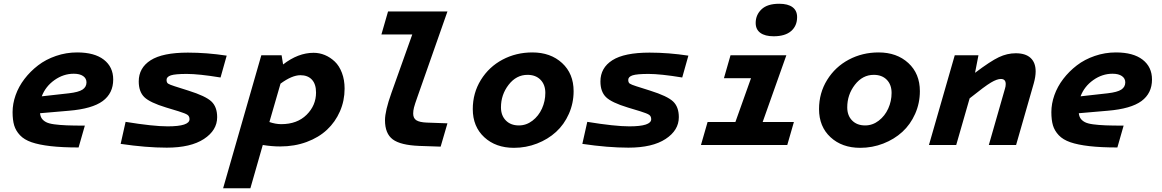

<svg xmlns="http://www.w3.org/2000/svg" viewBox="-20 -771 6178 1021"><path d="M431.2 -103 397.9 13.2Q310.1 13.2 248.8 6.1Q187.5 -1 147.9 -14.6Q108.4 -28.3 86.2 -52Q64 -75.7 55.4 -104.2Q46.9 -132.8 46.9 -174.8Q46.9 -219.2 63 -264.9Q79.1 -310.5 110.1 -351.1Q141.1 -391.6 182.4 -423.3Q223.6 -455.1 277.8 -473.6Q332 -492.2 390.1 -492.2Q482.4 -492.2 532.2 -453.6Q582 -415 582 -348.1Q582 -274.9 526.1 -233.6Q470.2 -192.4 346.2 -182.1L192.9 -168.9Q194.8 -151.4 202.6 -140.4Q210.4 -129.4 225.1 -121.6Q239.7 -113.8 268.6 -109.9Q297.4 -106 334.5 -104.5Q371.6 -103 431.2 -103ZM372.1 -378.9Q317.4 -378.9 269.8 -345.2Q222.2 -311.5 202.1 -258.8L346.2 -274.9Q397.9 -280.8 418.9 -294.7Q439.9 -308.6 439.9 -333Q439.9 -354 422.1 -366.5Q404.3 -378.9 372.1 -378.9Z M1134.8 -147.9Q1134.8 -78.1 1064.5 -32Q994.1 14.2 866.7 14.2Q757.8 14.2 621.6 -5.9L647.9 -123Q794.9 -99.1 871.6 -99.1Q987.8 -99.1 987.8 -137.2Q987.8 -152.8 976.8 -160.4Q965.8 -168 929.7 -179.2L863.8 -199.2Q776.9 -225.6 747.3 -254.6Q717.8 -283.7 717.8 -337.9Q717.8 -410.2 781.2 -450.7Q844.7 -491.2 979 -491.2Q1080.1 -491.2 1185.5 -475.1L1152.8 -358.9Q1037.1 -377.9 973.6 -377.9Q912.1 -377.9 888.9 -370.4Q865.7 -362.8 865.7 -346.2Q865.7 -332 873.8 -326.4Q881.8 -320.8 909.7 -312Q915.5 -310.1 918.9 -309.1L981.9 -289.1Q1073.7 -260.3 1104.2 -231.4Q1134.8 -202.6 1134.8 -147.9Z M1166.5 230 1369.6 -477.1H1477.5L1485.4 -428.2Q1565.4 -490.2 1647.5 -490.2Q1678.7 -490.2 1707.5 -478.3Q1736.3 -466.3 1760.3 -443.6Q1784.2 -420.9 1798.3 -383.5Q1812.5 -346.2 1812.5 -299.8Q1812.5 -235.4 1787.8 -179Q1763.2 -122.6 1719.2 -81.3Q1675.3 -40 1610.8 -16.1Q1546.4 7.8 1469.7 7.8Q1425.3 7.8 1377.4 0L1311.5 230ZM1577.6 -371.1Q1532.7 -371.1 1471.7 -326.2L1412.6 -122.1Q1445.3 -110.8 1475.6 -110.8Q1560.1 -110.8 1610.4 -160.6Q1660.6 -210.4 1660.6 -278.8Q1660.6 -323.7 1638.7 -347.4Q1616.7 -371.1 1577.6 -371.1Z M2061.5 -276.9 2172.4 -587.9H2008.3L2043.5 -710H2359.4L2200.2 -256.8Q2185.5 -215.8 2181.4 -199.2Q2177.2 -182.6 2177.2 -167Q2177.2 -142.1 2194.3 -131.3Q2211.4 -120.6 2249.5 -119.1L2359.4 -115.2L2323.2 8.8L2209.5 4.9Q2109.9 1 2068.6 -29.8Q2027.3 -60.5 2027.3 -131.8Q2027.3 -181.2 2061.5 -276.9Z M2811 -492.2Q2907.7 -492.2 2969 -435.8Q3030.3 -379.4 3030.3 -286.1Q3030.3 -222.2 3005.1 -165.5Q2980 -108.9 2937 -69.6Q2894 -30.3 2835.7 -7.6Q2777.3 15.1 2712.9 15.1Q2616.2 15.1 2555.2 -41.3Q2494.1 -97.7 2494.1 -190.9Q2494.1 -276.4 2537.1 -345.9Q2580.1 -415.5 2652.3 -453.9Q2724.6 -492.2 2811 -492.2ZM2739.3 -104Q2778.8 -104 2811.5 -129.2Q2844.2 -154.3 2862.1 -193.8Q2879.9 -233.4 2879.9 -276.9Q2879.9 -320.8 2854.2 -346.9Q2828.6 -373 2785.2 -373Q2725.6 -373 2684.8 -320.3Q2644 -267.6 2644 -200.2Q2644 -156.7 2669.9 -130.4Q2695.8 -104 2739.3 -104Z M3589.8 -147.9Q3589.8 -78.1 3519.5 -32Q3449.2 14.2 3321.8 14.2Q3212.9 14.2 3076.7 -5.9L3103 -123Q3250 -99.1 3326.7 -99.1Q3442.9 -99.1 3442.9 -137.2Q3442.9 -152.8 3431.9 -160.4Q3420.9 -168 3384.8 -179.2L3318.8 -199.2Q3231.9 -225.6 3202.4 -254.6Q3172.9 -283.7 3172.9 -337.9Q3172.9 -410.2 3236.3 -450.7Q3299.8 -491.2 3434.1 -491.2Q3535.2 -491.2 3640.6 -475.1L3607.9 -358.9Q3492.2 -377.9 3428.7 -377.9Q3367.2 -377.9 3344 -370.4Q3320.8 -362.8 3320.8 -346.2Q3320.8 -332 3328.9 -326.4Q3336.9 -320.8 3364.7 -312Q3370.6 -310.1 3374 -309.1L3437 -289.1Q3528.8 -260.3 3559.3 -231.4Q3589.8 -202.6 3589.8 -147.9Z M4093.8 -578.1Q4048.3 -578.1 4023.4 -596.2Q3998.5 -614.3 3998.5 -648.9Q3998.5 -691.9 4029.5 -721.4Q4060.5 -751 4123.5 -751Q4169.9 -751 4194.3 -732.9Q4218.8 -714.8 4218.8 -680.2Q4218.8 -633.3 4186.8 -605.7Q4154.8 -578.1 4093.8 -578.1ZM3742.7 -122.1H3890.6L3973.6 -355H3829.6L3864.7 -477.1H4161.6L4035.6 -122.1H4201.7L4166.5 0H3707.5Z M4652.3 -492.2Q4749 -492.2 4810.3 -435.8Q4871.6 -379.4 4871.6 -286.1Q4871.6 -222.2 4846.4 -165.5Q4821.3 -108.9 4778.3 -69.6Q4735.4 -30.3 4677 -7.6Q4618.7 15.1 4554.2 15.1Q4457.5 15.1 4396.5 -41.3Q4335.4 -97.7 4335.4 -190.9Q4335.4 -276.4 4378.4 -345.9Q4421.4 -415.5 4493.7 -453.9Q4565.9 -492.2 4652.3 -492.2ZM4580.6 -104Q4620.1 -104 4652.8 -129.2Q4685.5 -154.3 4703.4 -193.8Q4721.2 -233.4 4721.2 -276.9Q4721.2 -320.8 4695.6 -346.9Q4669.9 -373 4626.5 -373Q4566.9 -373 4526.1 -320.3Q4485.4 -267.6 4485.4 -200.2Q4485.4 -156.7 4511.2 -130.4Q4537.1 -104 4580.6 -104Z M5183.1 -477.1 5165 -383.8Q5247.1 -445.8 5291.5 -466.8Q5335.9 -487.8 5381.3 -487.8Q5433.6 -487.8 5460.4 -462.9Q5487.3 -438 5487.3 -391.1Q5487.3 -363.3 5477.1 -327.1L5383.3 0H5238.3L5324.2 -299.8Q5328.1 -311.5 5328.1 -324.2Q5328.1 -351.1 5302.2 -351.1Q5281.7 -351.1 5249.5 -332Q5217.3 -313 5136.2 -248L5064.9 0H4919.9L5057.1 -477.1Z M5955.1 -103 5921.9 13.2Q5834 13.2 5772.7 6.1Q5711.4 -1 5671.9 -14.6Q5632.3 -28.3 5610.1 -52Q5587.9 -75.7 5579.3 -104.2Q5570.8 -132.8 5570.8 -174.8Q5570.8 -219.2 5586.9 -264.9Q5603 -310.5 5634 -351.1Q5665 -391.6 5706.3 -423.3Q5747.6 -455.1 5801.8 -473.6Q5856 -492.2 5914.1 -492.2Q6006.3 -492.2 6056.2 -453.6Q6106 -415 6106 -348.1Q6106 -274.9 6050 -233.6Q5994.1 -192.4 5870.1 -182.1L5716.8 -168.9Q5718.8 -151.4 5726.6 -140.4Q5734.4 -129.4 5749 -121.6Q5763.7 -113.8 5792.5 -109.9Q5821.3 -106 5858.4 -104.5Q5895.5 -103 5955.1 -103ZM5896 -378.9Q5841.3 -378.9 5793.7 -345.2Q5746.1 -311.5 5726.1 -258.8L5870.1 -274.9Q5921.9 -280.8 5942.9 -294.7Q5963.9 -308.6 5963.9 -333Q5963.9 -354 5946 -366.5Q5928.2 -378.9 5896 -378.9Z"/></svg>

Font: IntelOne Mono Bold
Style: Italic
Weight: 700
Italic angle: -16°
Designer: Fred Shallcrass
Foundry: Frere-Jones Type LLC
Version: Version 1.200;hotconv 1.1.0;makeotfexe 2.6.0;FJTRelease1.2